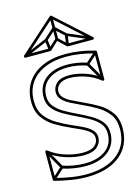

<svg xmlns="http://www.w3.org/2000/svg" viewBox="-139 -1011 811 1109"><g transform="rotate(-15 266.5 -456.5)"><path d="M409 -600 415 -616Q385 -626 355 -631Q325 -636 296 -636Q296 -636 296 -636Q296 -636 296 -636Q212 -636 164 -596.5Q116 -557 116 -490Q116 -490 116 -490Q116 -490 116 -490Q116 -449 138.5 -421Q161 -393 197 -372.5Q233 -352 273 -333Q273 -333 273 -333Q273 -333 273 -333Q309 -316 342.5 -297.5Q376 -279 398 -254Q420 -229 420 -192Q420 -192 420 -192Q420 -192 420 -192Q420 -128 373.5 -93Q327 -58 248 -58Q248 -58 248 -58Q248 -58 248 -58Q217 -58 183.5 -63.5Q150 -69 117 -80L111 -64Q146 -53 181 -47.5Q216 -42 248 -42Q248 -42 248 -42Q248 -42 248 -42Q334 -42 385 -82Q436 -122 436 -192Q436 -192 436 -192Q436 -192 436 -192Q436 -233 413.5 -260Q391 -287 355 -307.5Q319 -328 279 -347Q279 -347 279 -347Q279 -347 279 -347Q243 -364 209.5 -383Q176 -402 154 -427.5Q132 -453 132 -490Q132 -490 132 -490Q132 -490 132 -490Q132 -551 176 -585.5Q220 -620 296 -620Q296 -620 296 -620Q296 -620 296 -620Q323 -620 352 -615Q381 -610 409 -600ZM479 -658 469 -670 407 -614Q405 -612 404.5 -609Q404 -606 405 -604L467 -496L481 -504L419 -612Q418 -614 417 -607.5Q416 -601 417 -602ZM47 -21 57 -9 119 -66Q121 -68 122 -71Q123 -74 121 -76L59 -185L45 -177L107 -68Q109 -66 110 -73Q111 -80 109 -78ZM44 -181V-15Q44 -12 45.5 -10Q47 -8 50 -7Q101 6 148.5 13.5Q196 21 242 21Q321 21 381.5 -4Q442 -29 476.5 -78.5Q511 -128 511 -200Q511 -257 484 -294.5Q457 -332 415.5 -356.5Q374 -381 331 -400Q300 -415 271.5 -428.5Q243 -442 225 -459Q207 -476 207 -498Q207 -524 227.5 -541Q248 -558 290 -558Q333 -558 381.5 -542Q430 -526 469 -494Q473 -491 477.5 -493Q482 -495 482 -500V-664Q482 -667 480.5 -669Q479 -671 476 -672Q430 -685 387 -691.5Q344 -698 303 -698Q224 -698 165 -672.5Q106 -647 73 -598.5Q40 -550 40 -482Q40 -424 67 -386Q94 -348 135.5 -323.5Q177 -299 220 -280Q251 -266 280 -252.5Q309 -239 327.5 -223Q346 -207 346 -184Q346 -157 323.5 -139Q301 -121 254 -121Q207 -121 153.5 -137Q100 -153 57 -187Q53 -190 48.5 -188Q44 -186 44 -181ZM60 -181 47 -175Q93 -140 148.5 -122.5Q204 -105 254 -105Q310 -105 336 -128.5Q362 -152 362 -184Q362 -211 343.5 -229.5Q325 -248 294.5 -263Q264 -278 226 -294Q186 -312 147 -335Q108 -358 82 -393Q56 -428 56 -482Q56 -546 87 -590.5Q118 -635 173.5 -658.5Q229 -682 303 -682Q343 -682 385 -675.5Q427 -669 472 -656L466 -664V-500L479 -506Q438 -540 387 -557Q336 -574 290 -574Q239 -574 215 -551.5Q191 -529 191 -498Q191 -472 209 -453Q227 -434 257.5 -418.5Q288 -403 325 -386Q365 -368 404 -345Q443 -322 469 -287.5Q495 -253 495 -200Q495 -132 462.5 -86.5Q430 -41 373 -18Q316 5 242 5Q198 5 151 -2.5Q104 -10 54 -23L60 -15ZM331 -799 341 -811 282 -866Q280 -868 277 -868Q274 -868 272 -866L211 -811L221 -799L282 -854Q284 -856 277 -856Q270 -856 272 -854ZM216 -744 232 -746 224 -806Q223 -810 220 -812Q217 -814 213 -812L72 -752L78 -738L219 -798Q223 -800 215 -804Q207 -808 208 -804ZM474 -738 480 -752 339 -812Q335 -814 332 -812Q329 -810 328 -806L320 -746L336 -744L344 -804Q345 -808 337 -804Q329 -800 333 -798ZM285 -926H269V-860Q269 -860 269 -860Q269 -860 269 -860V-794H285V-860Q285 -860 285 -860Q285 -860 285 -860ZM328 -737H477Q482 -737 484.5 -742Q487 -747 482 -751L282 -932Q280 -934 277 -934Q274 -934 272 -932L70 -751Q66 -747 68 -742Q70 -737 75 -737H224Q227 -737 229 -739L281 -788H271L323 -739Q325 -737 328 -737ZM328 -753 333 -751 281 -800Q279 -802 276 -802Q273 -802 271 -800L219 -751L224 -753H75L80 -739L282 -920H272L472 -739L477 -753Z"/></g></svg>

Font: Tilt Prism
Style: Regular
Weight: 400
Version: Version 1.000